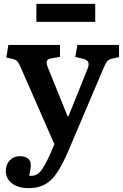

<svg xmlns="http://www.w3.org/2000/svg" viewBox="-20 -742 638 992"><path d="M129 230Q75 230 42.5 206Q10 182 10 140Q10 109 30 87Q50 65 81 65Q109 65 123.5 76.5Q138 88 139 106Q140 114 137.5 129.5Q135 145 131 166Q167 170 189.5 143Q212 116 241 50L261 3L90 -387Q79 -413 72 -422.5Q65 -432 47 -437L13 -445L23 -510H290V-448L248 -441Q228 -439 222.5 -428Q217 -417 229 -389L329 -142H334L431 -383Q441 -406 436.5 -419.5Q432 -433 410 -438L369 -448L380 -510H595V-447L559 -439Q542 -435 533.5 -425Q525 -415 512 -383L333 38Q304 106 276 148.5Q248 191 213 210.5Q178 230 129 230ZM168 -629V-722H472V-629Z"/></svg>

Font: Literata SemiBold
Style: Regular
Weight: 600
Designer: Latin by Veronika Burian and Jose Scaglione. Greek by Irene Vlachou. Cyrillic by Vera Evstafieva.
Foundry: TypeTogether
Version: Version 3.103; ttfautohint (v1.8.4.7-5d5b);gftools[0.9.29]